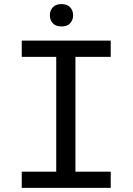

<svg xmlns="http://www.w3.org/2000/svg" viewBox="-20 -907 640 927"><path d="M85 -710.9H514.6V-632.3H344.2V-78.1H514.6V0H85V-78.1H251.5V-632.3H85ZM220.7 -833Q220.7 -856 234.9 -871.6Q249 -887.2 276.9 -887.2Q304.7 -887.2 318.8 -871.6Q333 -856 333 -833Q333 -810.5 318.8 -794.9Q304.7 -779.3 276.9 -779.3Q249 -779.3 234.9 -794.9Q220.7 -810.5 220.7 -833Z"/></svg>

Font: RobotoMono-Regular
Style: Regular
Weight: 400
Designer: Google
Version: Version 2.000985; 2015; ttfautohint (v1.3)